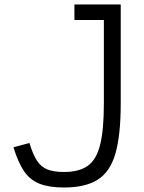

<svg xmlns="http://www.w3.org/2000/svg" viewBox="-20 -820 640 854"><path d="M264 14Q199 14 156.5 -2.5Q114 -19 87 -58.5Q60 -98 40 -165L111 -184Q126 -134 144 -106Q162 -78 190.5 -66.5Q219 -55 264 -55Q332 -55 370.5 -82.5Q409 -110 425.5 -176.5Q442 -243 442 -360V-731H311V-800H517V-360Q517 -219 493.5 -137.5Q470 -56 415 -21Q360 14 264 14Z"/></svg>

Font: Victor Mono Thin
Style: Regular
Weight: 400
Monospace: yes
Version: Version 1.561;gftools[0.9.30]